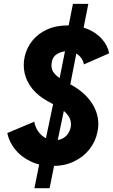

<svg xmlns="http://www.w3.org/2000/svg" viewBox="-20 -861 591 1005"><path d="M254.4 7.8Q190.4 7.8 140.4 -16.1Q90.3 -40 58.8 -79.3Q27.3 -118.7 18.1 -164.6L159.7 -224.1Q163.1 -200.2 177 -177.7Q190.9 -155.3 213.6 -141.1Q236.3 -127 266.1 -127Q292.5 -127 310.8 -137.9Q329.1 -148.9 339.1 -166.3Q349.1 -183.6 351.1 -202.1Q353.5 -229 341.1 -249.3Q328.6 -269.5 308.3 -284.7Q288.1 -299.8 266.8 -311Q245.6 -322.3 230 -331.1Q178.7 -359.4 148.7 -397Q118.7 -434.6 109.1 -477.3Q99.6 -520 108.9 -563Q119.1 -609.9 148.7 -647.2Q178.2 -684.6 225.6 -706.3Q272.9 -728 334.5 -728Q394.5 -728 440.4 -708.3Q486.3 -688.5 514.9 -655.3Q543.5 -622.1 551.3 -582L419.4 -523.9Q415.5 -543 404.1 -558.6Q392.6 -574.2 374.5 -583.7Q356.4 -593.3 331.5 -593.3Q304.2 -593.3 279.1 -578.4Q253.9 -563.5 250 -529.3Q246.1 -498 263.9 -477.3Q281.7 -456.5 310.1 -441.2Q338.4 -425.8 366.2 -409.2Q399.9 -389.2 426.3 -363.3Q452.6 -337.4 469.5 -307.1Q486.3 -276.9 492.2 -242.7Q498 -208.5 490.2 -170.9Q480.5 -121.1 449 -80.6Q417.5 -40 367.9 -16.1Q318.4 7.8 254.4 7.8ZM160.2 124 190.4 -26.4 217.3 -123 261.7 -333.5 278.8 -385.3 324.2 -612.8 331.1 -686 361.8 -840.8H442.4L411.1 -683.6L385.7 -612.8L341.3 -385.3L325.2 -333.5L281.2 -123L269.5 -24.9L239.7 124Z"/></svg>

Font: Reddit Sans ExtraBold
Style: Italic
Weight: 800
Italic angle: -11.25°
Designer: Stephen Hutchings
Version: Version 1.013